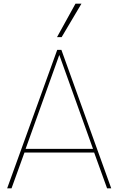

<svg xmlns="http://www.w3.org/2000/svg" viewBox="-20 -1020 642 1040"><path d="M421.2 -1000 313.8 -818.8H288.8L388.8 -1000ZM560 0 490 -193.8H112.5L42.5 0H18.8L290 -750H312.5L582.5 0ZM118.8 -213.8H483.8L301.2 -722.5Z"/></svg>

Font: Now Thin
Style: Regular
Weight: 250
Designer: Alfredo Marco Pradil
Foundry: Alfredo Marco Pradil
Version: Version 1.002;PS 001.002;hotconv 1.0.88;makeotf.lib2.5.64775